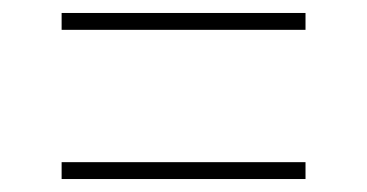

<svg xmlns="http://www.w3.org/2000/svg" viewBox="-20 -480 566 296"><path d="M75 -434V-460H451V-434ZM75 -204V-230H451V-204Z"/></svg>

Font: Marine Company Thin
Style: Regular
Weight: 100
Designer: Rodrigo Fuenzalida
Foundry: fragTYPE
Version: Version 1.000